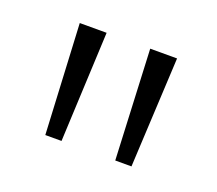

<svg xmlns="http://www.w3.org/2000/svg" viewBox="-54 -714 402 356"><g transform="rotate(20 147.0 -536.5)"><path d="M190 -645H243L232 -428H200ZM51 -645H104L94 -428H62Z"/></g></svg>

Font: Mukta Mahee ExtraLight
Style: Regular
Weight: 275
Designer: Shuchita Grover, Noopur Datye, Girish Dalvi, Yashodeep Gholap
Foundry: Ek Type
Version: Version 2.538;PS 1.000;hotconv 16.6.51;makeotf.lib2.5.65220;